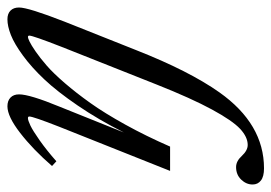

<svg xmlns="http://www.w3.org/2000/svg" viewBox="-136 -351 731 517"><g transform="rotate(-90 229.5 -92.5)"><path d="M27.8 0 147 -299.3Q174.3 -369.1 174.3 -378.9Q174.3 -382.8 169.9 -382.8Q164.1 -382.8 150.1 -376.2Q136.2 -369.6 109.9 -351.1Q83.5 -332.5 53.7 -306.2L41 -317.9Q85.4 -369.1 129.9 -403.6Q174.3 -438 201.7 -438Q216.8 -438 225.3 -429.7Q233.9 -421.4 233.9 -406.7Q233.9 -377.9 200.7 -297.4L131.3 -124.5Q166 -193.4 203.9 -248.8Q241.7 -304.2 274.2 -338.6Q306.6 -373 338.4 -396.2Q370.1 -419.4 393.8 -428.7Q417.5 -438 436 -438Q451.2 -438 459.5 -429.7Q467.8 -421.4 467.8 -406.7Q467.8 -381.8 429.7 -284.2L353 -91.3Q296.9 51.3 239.3 132.8Q154.3 252.9 34.7 252.9Q12.7 252.9 2 244.6Q-8.8 236.3 -8.8 222.2Q-8.8 205.1 4.4 191.4Q17.6 177.7 38.1 177.7Q54.2 177.7 68.4 193.4Q83 209 97.7 209Q119.1 209 141.1 188.5Q163.1 168 193.1 112.8Q223.1 57.6 260.3 -36.1L361.8 -292Q392.1 -369.6 392.1 -378.9Q392.1 -382.8 388.2 -382.8Q385.3 -382.8 376 -378.4Q366.7 -374 349.4 -362.1Q332 -350.1 311.5 -332.3Q291 -314.5 264.4 -283.7Q237.8 -252.9 210.7 -214.8Q183.6 -176.8 152.6 -120.8Q121.6 -64.9 93.3 0Z"/></g></svg>

Font: Elstob 14pt
Style: Italic
Weight: 400
Italic angle: -20°
Designer: Peter S. Baker
Version: Version 1.015